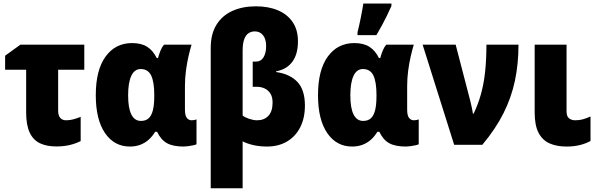

<svg xmlns="http://www.w3.org/2000/svg" viewBox="-20 -800 3301 1061"><path d="M445.8 -553.2V-414.6H301.3V-188.5Q301.3 -162.6 312.5 -148.9Q323.7 -135.3 345.7 -135.3Q365.2 -135.3 384.5 -140.4Q403.8 -145.5 425.8 -154.3V-20.5Q399.4 -6.8 366 1.2Q332.5 9.3 291 9.3Q237.8 9.3 200.4 -8.5Q163.1 -26.4 143.8 -67.9Q124.5 -109.4 124.5 -179.7V-414.6H8.3V-492.2L92.8 -553.2Z M758.8 -131.8Q785.2 -131.8 801.3 -146.2Q817.4 -160.6 825 -191.4Q832.5 -222.2 832.5 -270V-274.9Q832.5 -346.7 815.4 -382.6Q798.3 -418.5 757.3 -418.5Q723.1 -418.5 705.6 -380.9Q688 -343.3 688 -272.9Q688 -203.1 705.8 -167.5Q723.6 -131.8 758.8 -131.8ZM697.8 9.8Q611.3 9.8 560.3 -64.7Q509.3 -139.2 509.3 -273.9Q509.3 -413.1 563.5 -487.5Q617.7 -562 710 -562Q760.7 -562 793.2 -541.5Q825.7 -521 846.2 -479H853Q858.9 -500.5 866.9 -520.3Q875 -540 886.2 -553.2H1038.6Q1030.3 -525.9 1021.7 -489Q1013.2 -452.1 1007.6 -409.9Q1002 -367.7 1002 -324.2V-194.3Q1002 -161.6 1012.5 -148.4Q1022.9 -135.3 1039.1 -135.3Q1045.9 -135.3 1053.7 -136.7Q1061.5 -138.2 1065.9 -140.1V-2.9Q1061.5 0 1048.1 2.9Q1034.7 5.9 1019.8 7.8Q1004.9 9.8 995.1 9.8Q936 9.8 902.6 -8.8Q869.1 -27.3 848.1 -71.8H837.4Q822.8 -47.4 802.7 -29.1Q782.7 -10.7 756.6 -0.5Q730.5 9.8 697.8 9.8Z M1394 -765.1Q1463.9 -765.1 1516.1 -742.9Q1568.4 -720.7 1597.4 -677.7Q1626.5 -634.8 1626.5 -571.8Q1626.5 -500 1595.2 -458.3Q1564 -416.5 1505.9 -405.8V-401.9Q1582.5 -391.1 1623.8 -346.9Q1665 -302.7 1665 -216.8Q1665 -147.5 1638.9 -96.4Q1612.8 -45.4 1565.7 -17.8Q1518.6 9.8 1455.6 9.8Q1416 9.8 1380.9 2Q1345.7 -5.9 1320.8 -19V240.2H1144.5V-535.2Q1144.5 -612.3 1176.3 -663.3Q1208 -714.4 1264.2 -739.7Q1320.3 -765.1 1394 -765.1ZM1388.7 -626.5Q1368.2 -626.5 1353 -616.2Q1337.9 -606 1329.3 -582.5Q1320.8 -559.1 1320.8 -519.5V-161.6Q1333 -151.4 1356.9 -143.3Q1380.9 -135.3 1400.4 -135.3Q1439.9 -135.3 1463.1 -159.9Q1486.3 -184.6 1486.3 -233.4Q1486.3 -263.7 1474.4 -282.7Q1462.4 -301.8 1442.9 -311Q1423.3 -320.3 1400.4 -320.3H1376.5V-459.5H1392.6Q1421.9 -459.5 1436.3 -483.4Q1450.7 -507.3 1450.7 -544.9Q1450.7 -584 1433.6 -605.2Q1416.5 -626.5 1388.7 -626.5Z M1986.8 -131.8Q2013.2 -131.8 2029.3 -146.2Q2045.4 -160.6 2053 -191.4Q2060.5 -222.2 2060.5 -270V-274.9Q2060.5 -346.7 2043.5 -382.6Q2026.4 -418.5 1985.4 -418.5Q1951.2 -418.5 1933.6 -380.9Q1916 -343.3 1916 -272.9Q1916 -203.1 1933.8 -167.5Q1951.7 -131.8 1986.8 -131.8ZM1925.8 9.8Q1839.4 9.8 1788.3 -64.7Q1737.3 -139.2 1737.3 -273.9Q1737.3 -413.1 1791.5 -487.5Q1845.7 -562 1938 -562Q1988.8 -562 2021.2 -541.5Q2053.7 -521 2074.2 -479H2081.1Q2086.9 -500.5 2095 -520.3Q2103 -540 2114.3 -553.2H2266.6Q2258.3 -525.9 2249.8 -489Q2241.2 -452.1 2235.6 -409.9Q2230 -367.7 2230 -324.2V-194.3Q2230 -161.6 2240.5 -148.4Q2251 -135.3 2267.1 -135.3Q2273.9 -135.3 2281.7 -136.7Q2289.6 -138.2 2293.9 -140.1V-2.9Q2289.6 0 2276.1 2.9Q2262.7 5.9 2247.8 7.8Q2232.9 9.8 2223.1 9.8Q2164.1 9.8 2130.6 -8.8Q2097.2 -27.3 2076.2 -71.8H2065.4Q2050.8 -47.4 2030.8 -29.1Q2010.7 -10.7 1984.6 -0.5Q1958.5 9.8 1925.8 9.8ZM1955.6 -606V-622.1Q1959 -635.3 1963.9 -656.2Q1968.8 -677.2 1973.4 -700.4Q1978 -723.6 1981.9 -745.1Q1985.8 -766.6 1987.8 -780.3H2143.1V-767.1Q2131.8 -741.2 2118.9 -714.8Q2106 -688.5 2091.6 -661.6Q2077.1 -634.8 2060.1 -606Z M2315.4 -553.2H2498L2579.1 -241.2Q2581.5 -231 2584.2 -219.2Q2586.9 -207.5 2589.4 -195.6Q2591.8 -183.6 2593.3 -171.9H2597.2Q2622.1 -223.6 2637.7 -279.5Q2653.3 -335.4 2660.6 -402.1Q2668 -468.8 2668 -553.2H2845.2Q2845.2 -446.8 2825.4 -353.5Q2805.7 -260.3 2762 -173.6Q2718.3 -86.9 2645.5 0H2489.7Z M3110.8 -553.2V-184.1Q3110.8 -156.7 3124.8 -146Q3138.7 -135.3 3158.7 -135.3Q3181.2 -135.3 3200 -140.4Q3218.8 -145.5 3243.2 -156.2V-21Q3216.8 -6.3 3183.8 1.7Q3150.9 9.8 3110.4 9.8Q3056.2 9.8 3016.6 -7.8Q2977.1 -25.4 2955.8 -66.7Q2934.6 -107.9 2934.6 -178.7V-553.2Z"/></svg>

Font: Open Sans SemiCondensed ExtraBold
Style: Regular
Weight: 800
Width: 4
Designer: Monotype Design Team
Foundry: Monotype Imaging Inc.
Version: Version 3.000